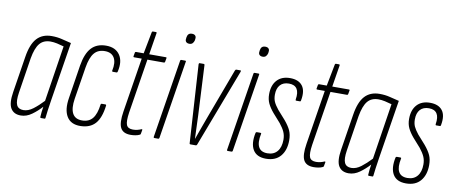

<svg xmlns="http://www.w3.org/2000/svg" viewBox="-60 -885 2684 1132"><g transform="rotate(10 1282.0 -319.0)"><path d="M100 6Q58 6 40 -24.5Q22 -55 33 -123L67 -338Q79 -416 111.5 -451.5Q144 -487 200 -487Q233 -487 260.5 -480Q288 -473 318 -466L262 -115Q256 -75 252.5 -51.5Q249 -28 247 -6Q247 0 242 0H220Q216 0 216 -6Q217 -20 218.5 -36.5Q220 -53 223 -68Q197 -39 165.5 -16.5Q134 6 100 6ZM110 -28Q139 -28 168 -50Q197 -72 227 -104L279 -439Q259 -445 238 -449.5Q217 -454 199 -454Q157 -454 134 -426.5Q111 -399 100 -336L67 -125Q59 -73 69.5 -50.5Q80 -28 110 -28Z M458 6Q400 7 375.5 -33.5Q351 -74 363 -146L394 -344Q406 -418 438 -452.5Q470 -487 526 -487Q582 -487 608 -449Q634 -411 619 -348Q618 -342 613 -342H592Q585 -342 586 -348Q597 -398 580.5 -426Q564 -454 524 -454Q483 -454 460.5 -427Q438 -400 428 -340L397 -146Q388 -88 404 -58Q420 -28 461 -28Q502 -28 524 -55Q546 -82 553 -139Q554 -145 559 -145H581Q587 -145 586 -138Q577 -64 546 -29.5Q515 5 458 6Z M758 6Q713 6 697.5 -23.5Q682 -53 693 -122L745 -448H700Q694 -448 695 -454L699 -476Q700 -481 705 -481H751L776 -611Q777 -617 782 -617H800Q806 -617 805 -611L784 -481H883Q890 -481 888 -475L884 -453Q883 -448 878 -448H779L727 -122Q719 -68 727.5 -47.5Q736 -27 766 -27Q780 -27 792.5 -30Q805 -33 816 -38Q819 -39 820.5 -37.5Q822 -36 821 -33L817 -11Q817 -6 811 -4Q801 1 786.5 3.5Q772 6 758 6Z M901 0Q894 0 895 -6L970 -475Q971 -481 977 -481H999Q1002 -481 1003.5 -480Q1005 -479 1004 -475L929 -6Q928 0 923 0ZM1006 -583Q993 -583 986.5 -590Q980 -597 982 -609L983 -618Q985 -631 992 -637.5Q999 -644 1012 -644Q1025 -644 1031.5 -637Q1038 -630 1036 -618L1035 -609Q1032 -597 1025 -590Q1018 -583 1006 -583Z M1116 0Q1110 0 1110 -6L1081 -474Q1081 -481 1086 -481H1110Q1116 -481 1116 -474L1131 -176Q1132 -141 1133.5 -107Q1135 -73 1136 -38H1137Q1150 -73 1162 -107.5Q1174 -142 1187 -176L1298 -474Q1301 -481 1306 -481H1330Q1335 -481 1333 -474L1155 -6Q1153 0 1148 0Z M1340 0Q1333 0 1334 -6L1409 -475Q1410 -481 1416 -481H1438Q1441 -481 1442.5 -480Q1444 -479 1443 -475L1368 -6Q1367 0 1362 0ZM1445 -583Q1432 -583 1425.5 -590Q1419 -597 1421 -609L1422 -618Q1424 -631 1431 -637.5Q1438 -644 1451 -644Q1464 -644 1470.5 -637Q1477 -630 1475 -618L1474 -609Q1471 -597 1464 -590Q1457 -583 1445 -583Z M1568 6Q1512 6 1490 -31.5Q1468 -69 1482 -134Q1484 -139 1489 -139H1509Q1512 -139 1514 -138Q1516 -137 1515 -133Q1504 -81 1518 -54Q1532 -27 1571 -27Q1609 -27 1630 -52Q1651 -77 1651 -122Q1651 -148 1641.5 -169Q1632 -190 1612 -215L1566 -267Q1544 -293 1532.5 -317Q1521 -341 1521 -372Q1521 -426 1549 -456.5Q1577 -487 1627 -487Q1678 -487 1701 -457Q1724 -427 1713 -369Q1712 -362 1708 -362H1685Q1680 -362 1681 -369Q1688 -411 1674 -432.5Q1660 -454 1626 -454Q1592 -454 1573.5 -433.5Q1555 -413 1555 -375Q1555 -351 1563 -333Q1571 -315 1591 -290L1638 -237Q1663 -207 1674 -182.5Q1685 -158 1685 -124Q1685 -65 1655 -29.5Q1625 6 1568 6Z M1854 6Q1809 6 1793.5 -23.5Q1778 -53 1789 -122L1841 -448H1796Q1790 -448 1791 -454L1795 -476Q1796 -481 1801 -481H1847L1872 -611Q1873 -617 1878 -617H1896Q1902 -617 1901 -611L1880 -481H1979Q1986 -481 1984 -475L1980 -453Q1979 -448 1974 -448H1875L1823 -122Q1815 -68 1823.5 -47.5Q1832 -27 1862 -27Q1876 -27 1888.5 -30Q1901 -33 1912 -38Q1915 -39 1916.5 -37.5Q1918 -36 1917 -33L1913 -11Q1913 -6 1907 -4Q1897 1 1882.5 3.5Q1868 6 1854 6Z M2063 6Q2021 6 2003 -24.5Q1985 -55 1996 -123L2030 -338Q2042 -416 2074.5 -451.5Q2107 -487 2163 -487Q2196 -487 2223.5 -480Q2251 -473 2281 -466L2225 -115Q2219 -75 2215.5 -51.5Q2212 -28 2210 -6Q2210 0 2205 0H2183Q2179 0 2179 -6Q2180 -20 2181.5 -36.5Q2183 -53 2186 -68Q2160 -39 2128.5 -16.5Q2097 6 2063 6ZM2073 -28Q2102 -28 2131 -50Q2160 -72 2190 -104L2242 -439Q2222 -445 2201 -449.5Q2180 -454 2162 -454Q2120 -454 2097 -426.5Q2074 -399 2063 -336L2030 -125Q2022 -73 2032.5 -50.5Q2043 -28 2073 -28Z M2406 6Q2350 6 2328 -31.5Q2306 -69 2320 -134Q2322 -139 2327 -139H2347Q2350 -139 2352 -138Q2354 -137 2353 -133Q2342 -81 2356 -54Q2370 -27 2409 -27Q2447 -27 2468 -52Q2489 -77 2489 -122Q2489 -148 2479.5 -169Q2470 -190 2450 -215L2404 -267Q2382 -293 2370.5 -317Q2359 -341 2359 -372Q2359 -426 2387 -456.5Q2415 -487 2465 -487Q2516 -487 2539 -457Q2562 -427 2551 -369Q2550 -362 2546 -362H2523Q2518 -362 2519 -369Q2526 -411 2512 -432.5Q2498 -454 2464 -454Q2430 -454 2411.5 -433.5Q2393 -413 2393 -375Q2393 -351 2401 -333Q2409 -315 2429 -290L2476 -237Q2501 -207 2512 -182.5Q2523 -158 2523 -124Q2523 -65 2493 -29.5Q2463 6 2406 6Z"/></g></svg>

Font: Sofia Sans Extra Condensed ExtraLight
Style: Italic
Weight: 250
Italic angle: -9°
Version: Version 4.100